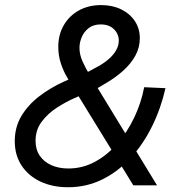

<svg xmlns="http://www.w3.org/2000/svg" viewBox="-20 -748 728 775"><path d="M518.1 0 270 -403.8Q263.2 -415 250 -437.3Q236.8 -459.5 226.1 -490.7Q215.3 -522 215.3 -559.1Q215.3 -607.9 237.3 -646Q259.3 -684.1 298.3 -705.8Q337.4 -727.5 388.2 -727.5Q433.6 -727.5 468.8 -710.4Q503.9 -693.4 524.2 -663.1Q544.4 -632.8 544.4 -593.8Q544.4 -556.2 526.4 -523.4Q508.3 -490.7 478.3 -463.6Q448.2 -436.5 412.1 -415L357.9 -382.8L320.8 -450.2L376 -480Q400.9 -493.7 419.7 -510.3Q438.5 -526.9 449 -545.7Q459.5 -564.5 459.5 -584Q459.5 -610.8 439.9 -630.1Q420.4 -649.4 386.7 -649.4Q356.9 -649.4 337.9 -634.5Q318.8 -619.6 309.8 -597.9Q300.8 -576.2 300.8 -554.7Q300.8 -526.9 313.7 -498.8Q326.7 -470.7 341.8 -445.8L613.8 0ZM254.4 7.8Q191.9 7.8 143.3 -15.1Q94.7 -38.1 67.1 -79.8Q39.6 -121.6 39.6 -178.2Q39.6 -234.9 66.4 -279.8Q93.3 -324.7 138.4 -359.4Q183.6 -394 238.8 -418.9L283.2 -439L314.9 -367.2L280.8 -352.1Q245.1 -336.4 209 -313Q172.9 -289.6 148.2 -256.6Q123.5 -223.6 123.5 -179.7Q123.5 -144.5 140.4 -119.6Q157.2 -94.7 187.3 -81.3Q217.3 -67.9 255.9 -67.9Q314 -67.9 364.3 -95.5Q414.6 -123 454.8 -169.9Q495.1 -216.8 522.7 -275.4Q550.3 -334 562 -396L647.9 -392.1Q629.4 -310.1 593.5 -237.5Q557.6 -165 506.8 -109.9Q456.1 -54.7 392.3 -23.4Q328.6 7.8 254.4 7.8Z"/></svg>

Font: Reddit Sans
Style: Italic
Weight: 400
Italic angle: -11.25°
Designer: Stephen Hutchings
Version: Version 1.013